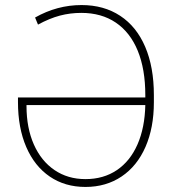

<svg xmlns="http://www.w3.org/2000/svg" viewBox="-20 -737 686 767"><path d="M51.8 -329.1V-347.7H560.5V-357.4Q560.5 -460.4 530.3 -534.2Q500 -607.9 442.6 -646.7Q385.3 -685.5 304.7 -685.5Q260.3 -685.5 219 -674.6Q177.7 -663.6 131.8 -638.7L120.1 -667Q208 -716.8 305.7 -716.8Q395 -716.8 460.2 -673.8Q525.4 -630.9 560.1 -549.8Q594.7 -468.8 594.7 -357.4V-328.1Q594.7 -227.1 561.3 -150.4Q527.8 -73.7 465.8 -32Q403.8 9.8 321.3 9.8Q239.7 9.8 179 -31.5Q118.2 -72.8 85 -149.4Q51.8 -226.1 51.8 -329.1ZM321.3 -21.5Q393.6 -21.5 446.8 -57.4Q500 -93.3 529.3 -160.2Q558.6 -227.1 560.5 -317.4H85.9V-313.5Q85.9 -226.1 115.2 -159.9Q144.5 -93.8 197.8 -57.6Q251 -21.5 321.3 -21.5Z"/></svg>

Font: Pretendard JP Thin
Style: Regular
Weight: 100
Designer: Base glyphs from Inter by Rasmus Andersson; Hangeul glyphs from Noto Sans CJK(Source Han Sans) by Jang Soo-young and Kan
Foundry: Kil Hyung-jin
Version: Version 1.309